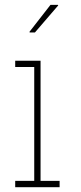

<svg xmlns="http://www.w3.org/2000/svg" viewBox="-20 -782 337 802"><path d="M43.5 0V-26.4H123V-502H43.5V-528.3H149.4V-26.4H229V0ZM103 -648.9 190.9 -761.7H222.2L223.1 -759.3L126 -646.5H104Z"/></svg>

Font: Roboto Slab LO Thin
Style: Regular
Weight: 250
Designer: Google
Version: Version 2.00;September 28, 2018;FontCreator 11.5.0.2427 64-b